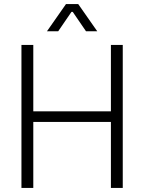

<svg xmlns="http://www.w3.org/2000/svg" viewBox="-20 -920 706 940"><path d="M85 -700H143V-375H523V-700H581V0H523V-323H143V0H85ZM303 -900H363L456 -767H401L336 -862H330L265 -767H210Z"/></svg>

Font: Chakra Petch Light
Style: Regular
Weight: 300
Designer: Katatrad Aksorn Co.,Ltd.
Foundry: Cadson Demak Co.,Ltd.
Version: Version 1.000; ttfautohint (v1.6)